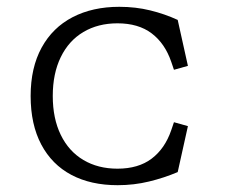

<svg xmlns="http://www.w3.org/2000/svg" viewBox="-20 -532 660 564"><path d="M70 -250Q70 -333 102.2 -392Q134.5 -451 193.2 -481.5Q252 -512 330.5 -512Q378.5 -512 421.2 -501.5Q464 -491 502 -473.5L532 -338.5L491 -327L483 -350.5Q464.5 -404.5 425.5 -434Q386.5 -463.5 325 -463.5Q268 -463.5 225 -438Q182 -412.5 158.5 -364.2Q135 -316 135 -250Q135 -184 158.5 -135.8Q182 -87.5 225 -62Q268 -36.5 325 -36.5Q386.5 -36.5 425.5 -66Q464.5 -95.5 483 -149.5L491 -173L532 -161.5L502 -26.5Q462 -9.5 417.8 1.2Q373.5 12 325.5 12Q247 12 189.8 -18.2Q132.5 -48.5 101.2 -107.5Q70 -166.5 70 -250Z"/></svg>

Font: Monaspace Xenon Var
Style: Regular
Weight: 400
Designer: Riley Cran and the Lettermatic Team
Version: Version 1.000 (Monaspace Xenon Var)